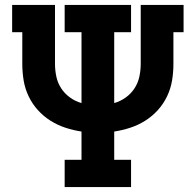

<svg xmlns="http://www.w3.org/2000/svg" viewBox="-20 -755 790 775"><path d="M241 0V-110H309V-224Q276 -229 244 -239.5Q212 -250 183.5 -268Q155 -286 132.5 -311Q110 -336 95.5 -366.5Q81 -397 75.5 -430Q70 -463 70 -497V-625H29V-735H202V-497Q202 -471 207.5 -445.5Q213 -420 227 -398.5Q241 -377 262.5 -361.5Q284 -346 309 -339V-625H241V-735H509V-625H441V-339Q466 -346 487.5 -361.5Q509 -377 523 -398.5Q537 -420 542.5 -445.5Q548 -471 548 -497V-735H721V-625H680V-497Q680 -463 674.5 -430Q669 -397 654.5 -366.5Q640 -336 617.5 -311Q595 -286 566.5 -268Q538 -250 506 -239.5Q474 -229 441 -224V-110H509V0Z"/></svg>

Font: Iosevka Etoile Extrabold
Style: Regular
Weight: 800
Designer: Belleve Invis
Foundry: Belleve Invis
Version: Version 22.1.2; ttfautohint (v1.8.4)